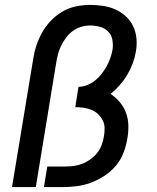

<svg xmlns="http://www.w3.org/2000/svg" viewBox="-20 -763 640 783"><path d="M233 0H159L173 -84H247Q265 -84 282.5 -86.5Q300 -89 317.5 -96Q335 -103 350.5 -114.5Q366 -126 377.5 -141Q389 -156 395 -173Q401 -190 404 -208Q407 -225 406.5 -242Q406 -259 398.5 -273Q391 -287 379.5 -298Q368 -309 353 -315Q338 -321 321 -323.5Q304 -326 287 -326L300 -409Q318 -409 335.5 -416Q353 -423 368 -435Q383 -447 394.5 -462Q406 -477 415 -493Q424 -509 430 -526.5Q436 -544 439 -561Q442 -582 438 -602Q434 -622 420 -635.5Q406 -649 386.5 -654Q367 -659 346 -659Q329 -659 310.5 -653.5Q292 -648 276.5 -636.5Q261 -625 249.5 -609.5Q238 -594 229.5 -577Q221 -560 216.5 -542Q212 -524 209 -506L126 0H29L115 -520Q119 -548 128 -576Q137 -604 151.5 -630Q166 -656 187.5 -678.5Q209 -701 235 -716Q261 -731 290 -737Q319 -743 347 -743Q374 -743 400.5 -739Q427 -735 450.5 -724.5Q474 -714 493 -696.5Q512 -679 523 -656Q534 -633 536.5 -606Q539 -579 534 -552Q530 -528 521 -504Q512 -480 499 -458Q486 -436 468.5 -416Q451 -396 431 -380Q452 -366 468.5 -346.5Q485 -327 494 -302.5Q503 -278 503.5 -251Q504 -224 499 -196Q494 -167 483 -138.5Q472 -110 451.5 -86Q431 -62 404.5 -45Q378 -28 349.5 -17.5Q321 -7 291.5 -3.5Q262 0 233 0Z"/></svg>

Font: Iosevka Md Ex Obl
Style: Regular
Weight: 500
Width: 7
Italic angle: -9°
Monospace: yes
Designer: Belleve Invis
Foundry: Belleve Invis
Version: Version 32.5.0; ttfautohint (v1.8.4)